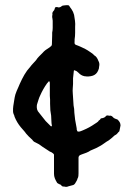

<svg xmlns="http://www.w3.org/2000/svg" viewBox="-20 -716 512 736"><path d="M226 -1H222Q219 -1 216 -4Q213 -9 207 -10L202 -13Q199 -14 198 -17Q193 -25 190 -33Q187 -41 187 -50V-122Q187 -126 182 -129Q180 -131 177 -132.5Q174 -134 171 -135Q164 -140 156.5 -144.5Q149 -149 142 -154Q136 -159 129.5 -163Q123 -167 116 -170Q108 -173 104 -180L91 -192Q88 -195 85.5 -198Q83 -201 80 -204Q76 -210 70.5 -216Q65 -222 60 -228Q45 -246 36 -268Q35 -274 32 -279Q30 -285 30 -289Q30 -294 30 -299.5Q30 -305 31 -310Q33 -321 34.5 -332Q36 -343 39 -354Q41 -361 44 -367.5Q47 -374 50 -381L56 -395Q64 -413 73.5 -429.5Q83 -446 96 -460Q101 -467 107 -473Q113 -479 118 -485Q123 -493 129.5 -499.5Q136 -506 143 -513Q148 -519 154.5 -524Q161 -529 168 -533Q170 -534 171 -535Q172 -536 173 -537Q179 -540 179 -547Q179 -555 179.5 -564Q180 -573 180 -581V-591Q182 -600 182 -609Q182 -618 182 -627Q182 -632 182 -636.5Q182 -641 181 -645Q180 -648 180 -654Q180 -656 180.5 -657.5Q181 -659 181 -660Q180 -665 181.5 -668.5Q183 -672 186 -675Q188 -677 188.5 -679Q189 -681 190 -683Q190 -689 197 -689H199Q208 -685 216 -692Q219 -695 224 -695Q226 -695 228.5 -695.5Q231 -696 233 -696Q236 -696 240 -696Q244 -696 245 -694Q247 -690 249.5 -687Q252 -684 254 -681Q261 -671 264 -659Q266 -648 267.5 -636Q269 -624 268 -613V-590Q268 -584 267.5 -577.5Q267 -571 266 -565V-560Q265 -550 267 -547Q269 -544 279 -541Q284 -539 288.5 -537Q293 -535 297 -533Q308 -528 316 -523L325 -517Q329 -514 333 -511.5Q337 -509 341 -504Q341 -504 341.5 -503.5Q342 -503 343 -503Q352 -497 357 -483Q363 -473 360 -461Q360 -457 359 -453Q358 -449 356 -445Q350 -431 336 -426Q321 -421 303 -424Q290 -427 281 -437L274 -443Q270 -445 267 -446Q266 -447 264.5 -446.5Q263 -446 263 -444L260 -416V-394Q260 -390 259.5 -386.5Q259 -383 259 -379Q258 -369 259 -358Q259 -354 259.5 -350.5Q260 -347 260 -343Q261 -335 261 -327.5Q261 -320 262 -312Q265 -299 265 -284L268 -257L274 -224V-220Q276 -213 277.5 -212Q279 -211 286 -212Q290 -213 293 -214.5Q296 -216 299 -217Q311 -222 322 -228Q333 -234 343 -241Q347 -243 350 -245.5Q353 -248 356 -250Q358 -254 361 -255.5Q364 -257 365 -260Q366 -262 367.5 -262Q369 -262 370 -263H372Q382 -265 386 -271Q390 -275 393 -273H396Q398 -272 401 -272.5Q404 -273 406 -272Q409 -271 411.5 -268.5Q414 -266 416 -264Q418 -263 420.5 -261.5Q423 -260 427 -259Q429 -259 430 -258Q442 -248 442 -235Q441 -230 440 -225Q439 -220 438 -215Q438 -214 437.5 -213.5Q437 -213 437 -212Q434 -210 431.5 -206.5Q429 -203 425 -200Q422 -199 419.5 -197Q417 -195 415 -193Q411 -189 406.5 -185.5Q402 -182 397 -178Q388 -173 380 -167Q372 -161 363 -156Q356 -152 349 -148.5Q342 -145 334 -142L327 -139Q320 -134 311 -130.5Q302 -127 293 -124Q292 -123 289.5 -122.5Q287 -122 285 -120Q284 -120 282 -116Q281 -115 281 -111V-52Q281 -47 280.5 -41.5Q280 -36 277 -31Q276 -26 273 -21.5Q270 -17 268 -13Q264 -7 258 -6Q254 -5 250.5 -4Q247 -3 243 -2Q234 2 226 -1ZM178 -232Q178 -232 178.5 -232.5Q179 -233 179 -234Q178 -239 177.5 -243.5Q177 -248 177 -253Q177 -263 176 -273Q175 -283 173 -293Q173 -299 172.5 -305.5Q172 -312 172 -318Q172 -326 172 -334Q172 -342 171 -349V-398Q171 -400 170.5 -401Q170 -402 170 -403Q167 -406 167 -404Q162 -399 160 -396Q145 -375 134 -350Q130 -342 127.5 -333.5Q125 -325 122 -316Q121 -313 121 -305Q121 -297 125 -290Q129 -284 132 -281L155 -252Q160 -247 165 -242Q170 -237 175 -232Q178 -232 178 -232Z"/></svg>

Font: Lacquer
Style: Regular
Weight: 400
Designer: Eli Block, Niki Polyocan
Version: Version 1.100